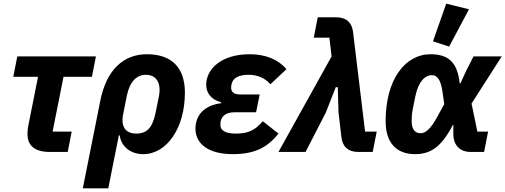

<svg xmlns="http://www.w3.org/2000/svg" viewBox="-20 -835 2777 1055"><path d="M352 0 374 -112H269L329 -413H485L507 -525H75L53 -413H189L135 -142C132 -127 131 -109 131 -99C131 -33 173 0 254 0Z M435 200H575L633 -91H638C645 -34 693 12 767 12C897 12 996 -132 996 -326C996 -464 923 -537 787 -537C660 -537 565 -453 531 -281ZM729 -101C663 -101 645 -148 656 -204L677 -309C692 -384 729 -424 782 -424C831 -424 857 -391 857 -341C857 -328 855 -316 854 -310L835 -216C819 -138 791 -101 729 -101Z M1424 -169C1380 -117 1341 -101 1275 -101C1213 -101 1191 -121 1191 -149C1191 -161 1192 -166 1193 -170C1200 -200 1225 -218 1268 -218H1387L1407 -316H1300C1265 -316 1250 -330 1250 -353C1250 -361 1251 -367 1253 -375C1261 -405 1288 -424 1346 -424C1396 -424 1436 -406 1466 -372L1554 -455C1508 -509 1438 -537 1352 -537C1195 -537 1113 -455 1113 -369C1113 -325 1140 -287 1196 -273L1195 -268C1103 -256 1054 -203 1054 -127C1054 -49 1120 12 1259 12C1375 12 1448 -22 1510 -101Z M1802 -525 1510 0H1659L1771 -218L1825 -356H1836L1840 -218L1856 -81C1862 -31 1891 0 1949 0H2028L2050 -112H1986L1920 -659C1914 -709 1885 -740 1827 -740H1726L1704 -628H1790Z M2557 -784 2432 -815 2359 -608 2448 -579ZM2662 -112H2603L2571 -266L2737 -525H2582L2542 -447L2510 -377H2506C2494 -489 2447 -537 2346 -537C2205 -537 2099 -397 2099 -170C2099 -48 2160 12 2261 12C2343 12 2404 -24 2468 -148H2471V-99C2471 -36 2508 0 2566 0H2640ZM2291 -103C2262 -103 2242 -122 2242 -170C2242 -194 2243 -209 2248 -235L2262 -305C2279 -388 2316 -422 2353 -422C2382 -422 2402 -399 2412 -327L2421 -263L2385 -197C2345 -123 2317 -103 2291 -103Z"/></svg>

Font: Braiins Sans
Style: Bold Italic
Weight: 700
Italic angle: -11.31°
Designer: Mike Abbink, Paul van der Laan, Pieter van Rosmalen, Jiri Chlebus, Lubos Buracinsky
Foundry: Bold Monday, Sudetype
Version: Version 1.000;hotconv 1.0.109;makeotfexe 2.5.65596